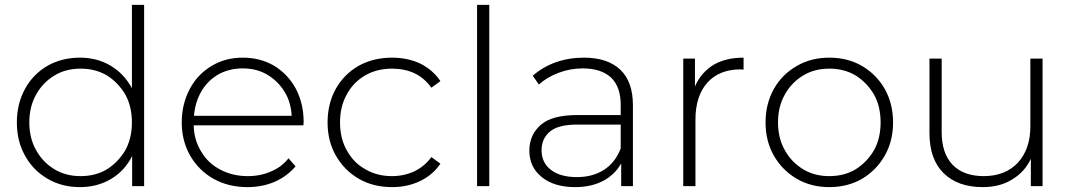

<svg xmlns="http://www.w3.org/2000/svg" viewBox="-20 -762 4394 786"><path d="M520 -742H570V0H521V-123Q490 -62 434 -29Q378 4 307 4Q233 4 175 -30Q115 -65 83 -124Q49 -183 49 -261Q49 -338 83 -399Q115 -458 175 -493Q234 -526 307 -526Q378 -526 433 -493Q488 -460 520 -401ZM418 -69Q464 -98 493 -147Q520 -196 520 -261Q520 -326 493 -375Q464 -424 418 -453Q371 -481 310 -481Q249 -481 203 -453Q155 -424 128 -375Q100 -326 100 -261Q100 -196 128 -147Q155 -98 203 -69Q249 -41 310 -41Q371 -41 418 -69Z M1223 -263 1222 -249H773Q774 -189 804 -141Q832 -93 883 -67Q933 -41 994 -41Q1047 -41 1089 -60Q1133 -78 1161 -114L1190 -81Q1155 -40 1105 -18Q1054 4 993 4Q915 4 854 -30Q794 -64 759 -124Q724 -185 724 -261Q724 -336 757 -398Q788 -457 846 -492Q902 -526 974 -526Q1045 -526 1102 -493Q1159 -458 1191 -399Q1223 -338 1223 -263ZM974 -482Q919 -482 875 -458Q830 -432 805 -389Q779 -345 774 -288H1174Q1171 -345 1144 -388Q1117 -431 1073 -457Q1030 -482 974 -482Z M1585 4Q1508 4 1449 -30Q1389 -65 1355 -125Q1321 -184 1321 -261Q1321 -338 1355 -399Q1389 -459 1449 -493Q1509 -526 1585 -526Q1648 -526 1700 -502Q1752 -476 1783 -430L1746 -403Q1717 -443 1677 -462Q1636 -481 1585 -481Q1524 -481 1476 -454Q1427 -426 1400 -376Q1372 -327 1372 -261Q1372 -195 1400 -146Q1428 -95 1476 -69Q1523 -41 1585 -41Q1634 -41 1677 -61Q1718 -81 1746 -119L1783 -92Q1751 -45 1700 -21Q1649 4 1585 4Z M1933 0V-742H1983V0Z M2370 -526Q2467 -526 2519 -477Q2571 -428 2571 -331V0H2523V-93Q2498 -48 2450 -22Q2401 4 2335 4Q2248 4 2198 -37Q2147 -78 2147 -145Q2147 -210 2194 -251Q2240 -291 2342 -291H2521V-333Q2521 -406 2482 -444Q2441 -482 2366 -482Q2314 -482 2267 -464Q2219 -446 2186 -416L2161 -452Q2202 -488 2255 -507Q2309 -526 2370 -526ZM2342 -37Q2406 -37 2453 -67Q2499 -97 2521 -154V-252H2343Q2266 -252 2232 -224Q2197 -195 2197 -147Q2197 -96 2235 -67Q2273 -37 2342 -37Z M2825 -408Q2849 -464 2900 -496Q2951 -526 3024 -526V-477L3012 -478Q2925 -478 2876 -424Q2827 -369 2827 -272V0H2777V-522H2825Z M3242 -30Q3182 -65 3148 -125Q3114 -184 3114 -261Q3114 -337 3148 -398Q3182 -458 3242 -492Q3300 -526 3375 -526Q3450 -526 3509 -492Q3568 -457 3602 -398Q3636 -337 3636 -261Q3636 -184 3602 -125Q3568 -65 3509 -30Q3450 4 3375 4Q3300 4 3242 -30ZM3483 -69Q3529 -98 3558 -147Q3585 -196 3585 -261Q3585 -326 3558 -375Q3529 -424 3483 -453Q3436 -481 3375 -481Q3314 -481 3268 -453Q3220 -424 3193 -375Q3165 -326 3165 -261Q3165 -196 3193 -147Q3220 -98 3268 -69Q3314 -41 3375 -41Q3436 -41 3483 -69Z M4198 -522H4248V0H4200V-112Q4175 -58 4123 -27Q4073 4 4003 4Q3901 4 3843 -53Q3785 -110 3785 -217V-522H3835V-221Q3835 -134 3880 -87Q3925 -41 4007 -41Q4095 -41 4147 -96Q4198 -152 4198 -244Z"/></svg>

Font: Montserrat Light Alt1
Style: Light
Weight: 500
Designer: Differentunic
Foundry: Julieta Ulanovsky
Version: 0.1